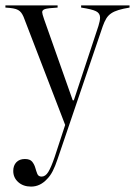

<svg xmlns="http://www.w3.org/2000/svg" viewBox="-22 -444 499 710"><path d="M251 -73 342 -348Q348 -367 348 -379Q348 -395 333 -402.5Q318 -410 278 -416V-424H457V-416Q433 -412 416.5 -407Q400 -402 389 -394.5Q378 -387 371 -375.5Q364 -364 358 -347L191 144Q182 171 173 188.5Q164 206 153 217Q127 246 93 246Q64 246 45.5 229.5Q27 213 27 188Q27 168 38.5 156Q50 144 70 144Q89 144 97 154Q105 164 108.5 176.5Q112 189 116 199Q120 209 132 209Q146 209 156.5 192Q167 175 180 137L219 18L65 -382Q61 -391 56.5 -397Q52 -403 45 -407Q38 -411 26.5 -413Q15 -415 -2 -416V-424H191V-416Q155 -414 144.5 -410.5Q134 -407 134 -399Q134 -393 141 -373L247 -73Z"/></svg>

Font: Libre Caslon Display
Style: Regular
Weight: 400
Designer: Pablo Impallari, Rodrigo Fuenzalida
Foundry: Pablo Impallari, Rodrigo Fuenzalida
Version: Version 1.002; ttfautohint (v1.5)